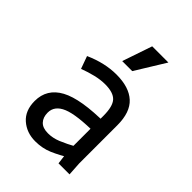

<svg xmlns="http://www.w3.org/2000/svg" viewBox="-190 -725 818 818"><g transform="rotate(45 219.0 -315.5)"><path d="M210.9 -378.9Q183.6 -378.9 153.3 -371.6Q123 -364.3 91.8 -352.5L71.3 -409.2Q145.5 -442.4 215.8 -442.4Q292 -442.4 331.5 -406.2Q371.1 -370.1 371.1 -292V-62.5L375 0H308.6L300.8 -62.5V-278.3Q300.8 -335 280.8 -356.9Q260.7 -378.9 210.9 -378.9ZM123 -120.1Q123 -91.8 138.7 -75.2Q154.3 -58.6 186.5 -58.6Q214.8 -58.6 243.7 -70.3Q272.5 -82 317.4 -106.4L321.3 -108.4L336.9 -57.6Q335.9 -57.6 335 -56.6Q287.1 -27.3 251 -11.7Q214.8 3.9 171.9 3.9Q120.1 3.9 84.5 -27.3Q48.8 -58.6 48.8 -116.2Q48.8 -189.5 115.2 -225.6Q181.6 -261.7 333 -261.7V-201.2Q217.8 -201.2 170.4 -181.6Q123 -162.1 123 -120.1ZM238.3 -634.8H335.9L252.9 -500H192.4Z"/></g></svg>

Font: Sudo Var
Style: Regular
Weight: 400
Monospace: yes
Designer: Jens Kutilek
Foundry: Jens Kutilek
Version: Version 0.065;FEAKit 1.0